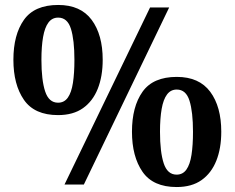

<svg xmlns="http://www.w3.org/2000/svg" viewBox="-20 -744 946 774"><path d="M240 0 585 -714H662L318 0ZM214.1 -280Q119 -280 76.5 -341.5Q34 -403 34 -503Q34 -604 76.5 -664Q119 -724 214.7 -724Q304.9 -724 349.5 -664Q394 -604 394 -503Q394 -436 374 -386Q354 -336 314.5 -308Q275 -280 214.1 -280ZM214 -330Q239 -330 253.5 -350.5Q268 -371 274 -409.8Q280 -448.6 280 -502.6Q280 -583 265.9 -628Q251.8 -673 214.5 -673Q190 -673 175.2 -653Q160.4 -633.1 153.7 -595Q147 -557 147 -502.8Q147 -421 162 -375.5Q177 -330 214 -330ZM692.1 10Q597 10 554.5 -51.5Q512 -113 512 -213Q512 -314 554.5 -374Q597 -434 692.7 -434Q782.9 -434 827.5 -374Q872 -314 872 -213Q872 -146 852 -96Q832 -46 792.5 -18Q753 10 692.1 10ZM692 -40Q717 -40 731.5 -60.5Q746 -81 752 -119.8Q758 -158.6 758 -212.6Q758 -293 743.9 -338Q729.8 -383 692.5 -383Q668 -383 653.2 -363Q638.4 -343.1 631.7 -305Q625 -267 625 -212.8Q625 -131 640 -85.5Q655 -40 692 -40Z"/></svg>

Font: Noto Serif Thai
Style: Regular
Weight: 400
Designer: Monotype Design Team
Foundry: Monotype Imaging Inc.
Version: Version 2.001